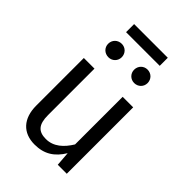

<svg xmlns="http://www.w3.org/2000/svg" viewBox="-270 -1038 1161 1161"><g transform="rotate(45 310.5 -457.5)"><path d="M454 -859V-928H166V-859ZM198 -791C164 -791 139 -766 139 -733C139 -701 164 -676 198 -676C230 -676 255 -701 255 -733C255 -766 230 -791 198 -791ZM418 -791C386 -791 361 -766 361 -733C361 -701 386 -676 418 -676C451 -676 476 -701 476 -733C476 -766 451 -791 418 -791ZM518 -568H428V-161C392 -102 345 -59 280 -59C216 -59 187 -90 187 -171V-568H96V-161C96 -50 156 13 255 13C338 13 392 -23 434 -92L441 0H518Z"/></g></svg>

Font: Glow Sans SC Normal Book
Style: Regular
Weight: 500
Designer: Ryoko NISHIZUKA (kana, bopomofo & ideographs); Paul D. Hunt (Latin, Greek & Cyrillic); Sandoll Communications, Soo-young
Version: Version 0.93